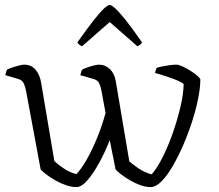

<svg xmlns="http://www.w3.org/2000/svg" viewBox="-20 -764 895 784"><path d="M292 0Q273 0 250.5 -7.5Q228 -15 207 -27Q186 -39 170 -51Q154 -63 146 -72L86 -395Q83 -410 77 -423.5Q71 -437 53 -442L2 -457Q3 -465 5.5 -472Q8 -479 9 -480Q19 -485 33 -489.5Q47 -494 59.5 -497Q72 -500 79 -500Q108 -500 125.5 -479Q143 -458 148 -426L202 -106Q216 -93 240 -76.5Q264 -60 292 -53Q313 -75 335.5 -115Q358 -155 378 -204.5Q398 -254 411 -303L394 -395Q392 -407 386 -422Q380 -437 360 -442L308 -457Q310 -466 312 -472Q314 -478 316 -480Q326 -485 339 -489.5Q352 -494 365 -497Q378 -500 384 -500Q410 -500 429 -481.5Q448 -463 453 -431L508 -105Q524 -91 547 -75.5Q570 -60 599 -52Q620 -75 642.5 -119Q665 -163 684 -216.5Q703 -270 716 -324Q729 -378 730 -421Q723 -427 707.5 -434Q692 -441 673 -447.5Q654 -454 638 -459Q622 -464 613 -466Q615 -474 616 -478Q617 -482 620 -487Q629 -490 643.5 -493Q658 -496 673.5 -498Q689 -500 701 -500Q710 -500 726 -492.5Q742 -485 758.5 -474.5Q775 -464 786.5 -454Q798 -444 798 -439Q798 -406 789 -361Q780 -316 764 -266.5Q748 -217 727.5 -170Q707 -123 684.5 -84.5Q662 -46 639 -23Q616 0 595 0Q575 0 553 -8Q531 -16 510.5 -28Q490 -40 474.5 -52Q459 -64 452 -72L428 -192Q410 -145 386 -101Q362 -57 337.5 -28.5Q313 0 292 0ZM315 -575Q305 -580 301 -584Q297 -588 296 -591Q337 -649 363.5 -682.5Q390 -716 405.5 -730Q421 -744 428 -744Q435 -744 450.5 -730Q466 -716 492.5 -683Q519 -650 560 -591Q559 -588 555 -584Q551 -580 541 -575L428 -674Z"/></svg>

Font: Texturina 12pt Thin
Style: Regular
Weight: 250
Designer: Guillermo Torres Carreño
Foundry: Omnibus-Type
Version: Version 1.002